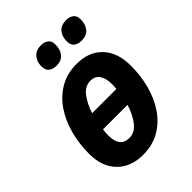

<svg xmlns="http://www.w3.org/2000/svg" viewBox="-219 -858 975 975"><g transform="rotate(-45 269.0 -370.5)"><path d="M226 10Q140 10 88 -42.5Q36 -95 36 -188Q36 -259 53.5 -325Q71 -391 106 -443Q141 -495 193.5 -525.5Q246 -556 315 -556Q402 -556 452.5 -502.5Q503 -449 503 -354Q503 -284 486 -219Q469 -154 434.5 -102.5Q400 -51 348 -20.5Q296 10 226 10ZM367 -323Q368 -331 368.5 -339.5Q369 -348 369 -355Q369 -397 353 -421.5Q337 -446 303 -446Q263 -446 235.5 -408.5Q208 -371 193 -323ZM238 -100Q278 -100 306.5 -137.5Q335 -175 350 -226H174Q172 -214 171.5 -203.5Q171 -193 171 -185Q171 -100 238 -100ZM417 -621Q391 -621 375.5 -633Q360 -645 360 -673Q360 -708 379 -729.5Q398 -751 434 -751Q457 -751 473 -739.5Q489 -728 489 -701Q489 -665 470.5 -643Q452 -621 417 -621ZM237 -621Q211 -621 195 -633Q179 -645 179 -673Q179 -708 198.5 -729.5Q218 -751 253 -751Q276 -751 292 -739.5Q308 -728 308 -701Q308 -665 289.5 -643Q271 -621 237 -621Z"/></g></svg>

Font: Noto Sans SemiCondensed
Style: Bold Italic
Weight: 700
Width: 4
Italic angle: -12°
Designer: Monotype Design Team
Foundry: Monotype Imaging Inc.
Version: Version 2.013; ttfautohint (v1.8.4.7-5d5b)